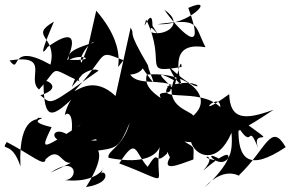

<svg xmlns="http://www.w3.org/2000/svg" viewBox="-83 -835 1249 826"><path d="M311 -573C209 -522 302 -666 321 -652C175 -609 228 -591 205 -570C254 -614 360 -570 206 -578C253 -687 218 -702 122 -633C122 -633 64 -544 149 -742C37 -676 166 -682 134 -557C-51 -661 10 -507 -42 -575C141 -603 28 -495 85 -450C179 -553 121 -547 264 -483C229 -497 314 -552 341 -531C123 -378 143 -383 91 -425C198 -459 105 -500 104 -484C106 -310 137 -320 254 -436C205 -408 190 -321 198 -341C194 -343 240 -374 223 -244C128 -325 94 -175 328 -236C371 -219 153 -239 267 -300C91 -187 90 -185 139 -288C5 -319 148 -329 77 -328C96 -311 -6 -355 5 -119C-33 -236 -83 -179 -54 -224C53 -168 111 -114 113 -150C190 -223 177 -77 267 -162C235 -159 309 -171 134 -92C249 -171 258 -63 196 -60C379 -42 375 -168 350 -80C356 -121 420 -52 287 -30C425 -247 264 -208 291 -180C421 -201 423 -184 475 -307C446 -200 376 -188 384 -156C548 -124 594 -175 604 -203C577 -33 673 -41 430 -132C506 -251 496 -180 552 -117C607 -205 576 -115 636 -175C636 -207 654 -95 673 -195C584 -78 687 -128 749 -149C751 -245 762 -159 598 -323C660 -183 803 -236 739 -223C759 -161 853 -123 913 -264C933 -12 735 -232 878 -141C726 -156 874 -192 791 -101C971 -255 894 -110 797 -29C893 -134 961 -64 945 -81C1063 -193 1082 -313 1146 -202C987 -95 939 -150 943 -287C1010 -183 978 -319 1029 -195C987 -300 1151 -177 937 -331C914 -284 843 -195 1094 -363C967 -316 907 -321 903 -430C736 -308 863 -451 865 -374C772 -463 578 -388 646 -470C677 -401 550 -477 634 -378C684 -390 522 -430 549 -514C723 -529 842 -418 748 -337C743 -358 621 -373 665 -490C506 -576 755 -388 635 -462C802 -523 817 -382 643 -549C721 -378 735 -560 711 -426C667 -561 665 -654 801 -632C750 -732 781 -757 595 -731C733 -722 852 -857 727 -801C814 -568 675 -718 624 -793C718 -730 623 -677 568 -696C549 -761 637 -626 573 -724C573 -823 521 -669 546 -751C638 -556 518 -517 698 -547C697 -593 678 -509 668 -463C610 -499 512 -464 477 -514C543 -520 540 -569 523 -552C617 -418 561 -510 553 -555C456 -719 502 -677 479 -716L414 -422C322 -510 250 -445 237 -443C392 -612 330 -621 448 -576C383 -495 497 -597 331 -789L297 -639L226 -461L365 -626L386 -670Z"/></svg>

Font: CISF Camouflage Kit
Style: Mdz
Weight: 400
Designer: Robert Jablonski, Jasper
Foundry: Cannot Into Space Fonts
Version: Version 1.270